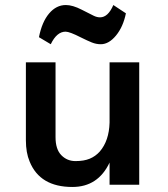

<svg xmlns="http://www.w3.org/2000/svg" viewBox="-20 -735 667 764"><path d="M135 -587Q147 -648 175.5 -681.5Q204 -715 242 -715Q269 -715 305 -696.5Q341 -678 353.5 -672Q366 -666 378 -666Q410 -666 431 -715L481 -682Q470 -628 441.5 -593.5Q413 -559 381 -559Q363 -559 345.5 -566Q328 -573 302 -586Q257 -609 241 -609Q206 -609 182 -559ZM83 -177V-487H201V-189Q201 -141 224 -117.5Q247 -94 280.5 -94Q314 -94 337 -103.5Q360 -113 377 -132Q414 -175 416 -247V-487H534V0H416V-88Q370 9 268 9Q139 9 98 -92Q83 -127 83 -177Z"/></svg>

Font: Karmilla
Style: Bold
Weight: 700
Designer: Jonathan Pinhorn
Version: Version 1.000